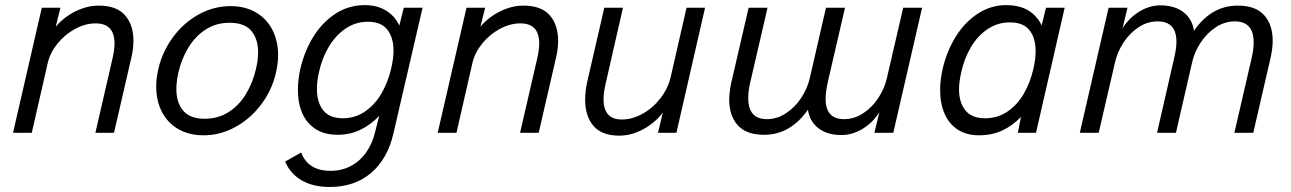

<svg xmlns="http://www.w3.org/2000/svg" viewBox="-20 -518 5038 749"><path d="M143.1 -487.8H215.8L197.3 -413.6Q229.5 -451.7 274.7 -473.9Q319.8 -496.1 365.2 -496.1Q434.6 -496.1 467.5 -458.7Q500.5 -421.4 500.5 -359.9Q500.5 -327.1 492.7 -294.4L424.8 0H352.1L419.4 -292Q426.8 -324.7 426.8 -348.6Q426.8 -426.8 353 -426.8Q313 -426.8 273.2 -405.3Q233.4 -383.8 204.6 -348.4Q175.8 -313 166.5 -273.4L104 0H30.8Z M589.4 -180.7Q589.4 -212.9 597.7 -249Q613.3 -316.4 654.5 -372.6Q695.8 -428.7 754.6 -461.4Q813.5 -494.1 879.4 -494.1Q936.5 -494.1 978.5 -469.5Q1020.5 -444.8 1042.7 -401.4Q1064.9 -357.9 1064.9 -302.7Q1064.9 -271 1056.6 -234.9Q1041.5 -167.5 999.8 -111.6Q958 -55.7 898.9 -22.9Q839.8 9.8 774.4 9.8Q716.8 9.8 675 -14.6Q633.3 -39.1 611.3 -82.3Q589.4 -125.5 589.4 -180.7ZM978.5 -249Q986.8 -283.7 986.8 -314Q986.8 -366.7 960.2 -397.9Q933.6 -429.2 875.5 -429.2Q822.8 -429.2 782 -402.6Q741.2 -376 714.6 -332Q688 -288.1 675.8 -234.9Q668 -199.7 668 -170.9Q668 -117.7 694.6 -86.2Q721.2 -54.7 778.3 -54.7Q831.5 -54.7 872.6 -81.3Q913.6 -107.9 939.9 -151.9Q966.3 -195.8 978.5 -249Z M1266.1 211.4Q1201.7 211.4 1157.2 185.8Q1112.8 160.2 1092.3 112.3L1154.8 76.7Q1181.6 148.4 1269.5 148.4Q1313.5 148.4 1349.4 129.2Q1385.3 109.9 1409.2 75.4Q1433.1 41 1443.4 -3.4L1459.5 -66.4Q1427.2 -31.7 1386.5 -12Q1345.7 7.8 1297.4 7.8Q1246.1 7.8 1211.4 -14.4Q1176.8 -36.6 1159.4 -75.9Q1142.1 -115.2 1142.1 -167Q1142.1 -207.5 1152.3 -252Q1168.5 -320.8 1203.6 -376.7Q1238.8 -432.6 1290 -465.3Q1341.3 -498 1402.3 -498Q1451.7 -498 1486.3 -476.6Q1521 -455.1 1537.6 -418L1555.2 -487.8H1628.4L1514.6 3.4Q1491.7 102.1 1427.5 156.7Q1363.3 211.4 1266.1 211.4ZM1506.3 -252Q1515.1 -290.5 1515.1 -320.3Q1515.1 -371.6 1491 -402.3Q1466.8 -433.1 1415.5 -433.1Q1366.7 -433.1 1327.6 -406.2Q1288.6 -379.4 1262.5 -335.2Q1236.3 -291 1224.6 -237.8Q1216.3 -202.1 1216.3 -170.9Q1216.3 -118.7 1241 -87.6Q1265.6 -56.6 1317.4 -56.6Q1365.7 -56.6 1404.5 -83.5Q1443.4 -110.4 1468.8 -154.5Q1494.1 -198.7 1506.3 -252Z M1799.8 -487.8H1872.6L1854 -413.6Q1886.2 -451.7 1931.4 -473.9Q1976.6 -496.1 2022 -496.1Q2091.3 -496.1 2124.3 -458.7Q2157.2 -421.4 2157.2 -359.9Q2157.2 -327.1 2149.4 -294.4L2081.5 0H2008.8L2076.2 -292Q2083.5 -324.7 2083.5 -348.6Q2083.5 -426.8 2009.8 -426.8Q1969.7 -426.8 1929.9 -405.3Q1890.1 -383.8 1861.3 -348.4Q1832.5 -313 1823.2 -273.4L1760.7 0H1687.5Z M2262.7 -128.9Q2262.7 -164.1 2271.5 -202.1L2337.4 -487.8H2410.2L2342.8 -192.4Q2334.5 -157.7 2334.5 -130.4Q2334.5 -51.8 2406.2 -51.8Q2446.3 -51.8 2486.3 -74Q2526.4 -96.2 2555.9 -134Q2585.4 -171.9 2596.2 -216.8L2658.2 -487.8H2730.5L2618.7 0H2546.9L2565.9 -79.6Q2550.3 -57.1 2523.9 -36.4Q2497.6 -15.6 2464.4 -2.2Q2431.2 11.2 2396.5 11.2Q2327.6 11.2 2295.2 -26.9Q2262.7 -64.9 2262.7 -128.9Z M3131.8 -89.8Q3063 7.8 2961.4 7.8Q2891.1 7.8 2857.9 -29.5Q2824.7 -66.9 2824.7 -128.9Q2824.7 -158.2 2832.5 -194.3L2900.4 -487.8H2974.1L2906.7 -196.3Q2898.9 -163.6 2898.9 -135.3Q2898.9 -53.2 2971.7 -53.2Q3011.2 -53.2 3046.1 -76.2Q3081.1 -99.1 3105.5 -136Q3129.9 -172.9 3139.2 -213.9L3202.1 -487.8H3276.4L3208.5 -194.3Q3200.7 -157.2 3200.7 -132.3Q3200.7 -53.2 3272.9 -53.2Q3312.5 -53.2 3347.4 -76.2Q3382.3 -99.1 3406.5 -136Q3430.7 -172.9 3439.9 -213.9L3503.4 -487.8H3577.1L3464.8 0H3391.1L3410.6 -80.6Q3384.8 -39.6 3345 -15.4Q3305.2 8.8 3262.2 8.8Q3208 8.8 3173.3 -17.3Q3138.7 -43.5 3131.8 -89.8Z M4133.3 -487.8 4021.5 0H3950.7L3962.9 -62Q3929.7 -27.3 3889.6 -8.8Q3849.6 9.8 3799.3 9.8Q3750 9.8 3715.8 -12.7Q3681.6 -35.2 3664.6 -75Q3647.5 -114.7 3647.5 -166.5Q3647.5 -207 3657.7 -251Q3673.8 -319.8 3709.2 -376.2Q3744.6 -432.6 3795.2 -465.3Q3845.7 -498 3904.8 -498Q3957.5 -498 3991.7 -477.1Q4025.9 -456.1 4043.5 -418.9L4060.5 -487.8ZM4020 -318.4Q4020 -370.1 3995.8 -400.4Q3971.7 -430.7 3919.9 -430.7Q3871.6 -430.7 3832.5 -404.3Q3793.5 -377.9 3767.6 -334Q3741.7 -290 3730 -236.8Q3721.2 -198.2 3721.2 -169.9Q3721.2 -118.2 3746.1 -87.4Q3771 -56.6 3822.3 -56.6Q3871.6 -56.6 3910.2 -82.8Q3948.7 -108.9 3974.1 -152.8Q3999.5 -196.8 4011.7 -251Q4020 -287.1 4020 -318.4Z M4304.7 -487.8H4378.4L4358.9 -407.2Q4384.8 -448.7 4424.6 -472.9Q4464.4 -497.1 4507.3 -497.1Q4561.5 -497.1 4596.2 -470.9Q4630.9 -444.8 4637.7 -397.9Q4705.6 -496.1 4808.1 -496.1Q4878.4 -496.1 4911.6 -458.7Q4944.8 -421.4 4944.8 -359.4Q4944.8 -330.6 4937 -294.4L4869.1 0H4795.4L4862.8 -292Q4870.6 -324.7 4870.6 -352.5Q4870.6 -434.6 4796.9 -434.6Q4757.8 -434.6 4723.1 -411.9Q4688.5 -389.2 4664.1 -352.3Q4639.6 -315.4 4630.4 -274.4L4567.4 0H4493.7L4561 -293.9Q4569.3 -329.6 4569.3 -355.5Q4569.3 -434.6 4496.1 -434.6Q4456.5 -434.6 4421.9 -411.9Q4387.2 -389.2 4363 -352.3Q4338.9 -315.4 4329.6 -274.4L4266.1 0H4192.4Z"/></svg>

Font: Acari Sans
Style: Italic
Weight: 400
Italic angle: -13°
Designer: Alfredo Marco Pradil and Stefan Peev
Foundry: Hanken Design Co.
Version: Version 1.045;January 11, 2019;FontCreator 11.5.0.2425 64-bi